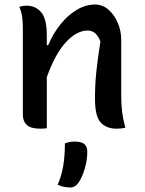

<svg xmlns="http://www.w3.org/2000/svg" viewBox="-20 -565 640 849"><path d="M187 2Q179 3 172.5 3.5Q166 4 158 4Q116 4 98.5 -12.5Q81 -29 81 -58V-441Q81 -471 77.5 -493.5Q74 -516 65 -535Q82 -540 97 -540Q137 -540 162 -511Q187 -482 187 -408V-365H193Q215 -417 247.5 -457.5Q280 -498 319.5 -521.5Q359 -545 400 -545Q434 -545 460 -522Q486 -499 501 -463.5Q516 -428 516 -390V-144Q516 -101 520 -70Q524 -39 534 0Q517 4 495 4Q451 4 425.5 -23Q400 -50 400 -129Q400 -191 406 -248.5Q412 -306 424 -381Q406 -430 368 -430Q319 -430 271.5 -378.5Q224 -327 187 -224ZM267 69Q287 61 309 61Q340 61 353 72Q366 83 366 106Q366 143 354.5 181.5Q343 220 327 243Q312 264 291 264Q261 264 235 252Q252 213 259.5 169Q267 125 267 69Z"/></svg>

Font: Recursive Mn Csl St Med
Style: Regular
Weight: 500
Monospace: yes
Version: Version 1.079;hotconv 1.0.112;makeotfexe 2.5.65598; ttfautoh